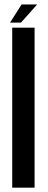

<svg xmlns="http://www.w3.org/2000/svg" viewBox="-20 -868 222 888"><path d="M140 0H36.5V-740H140ZM80 -847.5H152L77 -763.5H26.5Z"/></svg>

Font: Anybody Narrow Medium
Style: Regular
Weight: 500
Width: 3
Designer: Tyler Finck
Foundry: Etcetera Type Company
Version: Version 1.000; ttfautohint (v1.8)